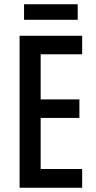

<svg xmlns="http://www.w3.org/2000/svg" viewBox="-20 -933 452 902"><path d="M366 -51H72V-765H366V-678H171V-466H353V-379H171V-139H366ZM345 -913V-840H93V-913Z"/></svg>

Font: Noto Sans Tamil UI ExtraCondensed Medium
Style: Regular
Weight: 500
Width: 2
Designer: Jelle Bosma - Monotype Design Team
Foundry: Monotype Imaging Inc.
Version: Version 2.004; ttfautohint (v1.8.4.7-5d5b)